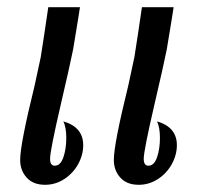

<svg xmlns="http://www.w3.org/2000/svg" viewBox="-20 -505 560 533"><path d="M36 -61Q36 -105 76 -267L93 -346Q97 -371 103 -410.5Q109 -450 114 -485H202L196 -447Q187 -390 183 -368Q174 -323 149 -216Q119 -87 119 -64Q119 -45 132 -45Q148 -45 156 -68.5Q164 -92 164 -122Q164 -151 156 -168Q211 -152 211 -102Q211 -75 197 -49.5Q183 -24 158.5 -8Q134 8 105 8Q72 8 54 -12Q36 -32 36 -61ZM296 -61Q296 -105 336 -267L353 -346Q357 -371 363 -410.5Q369 -450 374 -485H462L456 -447Q447 -390 443 -368Q434 -323 409 -216Q379 -87 379 -64Q379 -45 392 -45Q408 -45 416 -68.5Q424 -92 424 -122Q424 -151 416 -168Q471 -152 471 -102Q471 -75 457 -49.5Q443 -24 418.5 -8Q394 8 365 8Q332 8 314 -12Q296 -32 296 -61Z"/></svg>

Font: Charmonman
Style: Bold
Weight: 700
Designer: Ekaluck Peanpanawate
Foundry: Cadson Demak Co.,Ltd.
Version: Version 1.000; ttfautohint (v1.6)